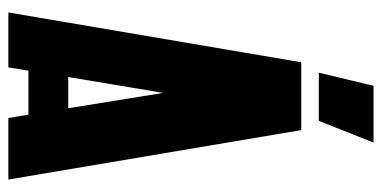

<svg xmlns="http://www.w3.org/2000/svg" viewBox="-247 -666 913 459"><g transform="rotate(90 209.5 -436.5)"><path d="M291 -700.2 409.2 0H262.2L253.9 -47.9H148.9L141.1 0H9.8L128.9 -700.2ZM153.8 -742.2 185.1 -873H320.8L269 -742.2ZM164.1 -143.1H238.8L202.1 -370.1Z"/></g></svg>

Font: Quaderni
Style: Regular
Weight: 400
Designer: Romain Laurent, Daphné Lejeune, Alexandre D’Hubert
Foundry: ESAD Valence
Version: Version 1.000;FEAKit 1.0